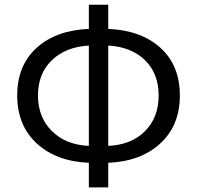

<svg xmlns="http://www.w3.org/2000/svg" viewBox="-20 -778 843 822"><path d="M443.4 -583V-153.3Q543 -158.2 601.1 -216.8Q659.2 -275.4 659.2 -369.1Q659.2 -462.9 601.1 -520Q543 -577.1 443.4 -583ZM360.4 -153.3V-583Q260.7 -577.1 201.7 -520Q142.6 -462.9 142.6 -369.1Q142.6 -276.4 201.7 -217.3Q260.7 -158.2 360.4 -153.3ZM443.4 -757.8V-654.3Q584 -648.4 667 -573.2Q750 -498 750 -369.1Q750 -241.2 666.5 -164.1Q583 -86.9 443.4 -81.1V24.4H360.4V-81.1Q220.7 -86.9 137.2 -164.1Q53.7 -241.2 53.7 -369.1Q53.7 -498 136.7 -573.2Q219.7 -648.4 360.4 -654.3V-757.8Z"/></svg>

Font: Gen Shin Gothic Regular
Style: Regular
Weight: 400
Designer: [Source Han Sans]
Ryoko NISHIZUKA  (kana & ideographs); Paul D. Hunt (Latin, Greek & Cyrillic); Wenlong ZHANG  (bopomofo
Version: Version 1.002.20150607